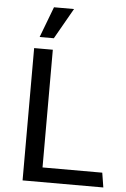

<svg xmlns="http://www.w3.org/2000/svg" viewBox="-60 -940 645 983"><g transform="rotate(5 262.5 -448.5)"><path d="M177 -897H280L190 -739H117ZM509 0H94V-680H190V-75H497Z"/></g></svg>

Font: Palanquin Medium
Style: Regular
Weight: 500
Designer: Pria Ravichandran
Version: Version 1.0.4